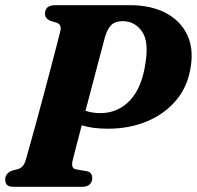

<svg xmlns="http://www.w3.org/2000/svg" viewBox="-21 -720 759 740"><path d="M714.5 -465Q703.5 -388 658.5 -334.2Q613.5 -280.5 545.2 -252.2Q477 -224 396.5 -224Q364.5 -224 340 -227.2Q315.5 -230.5 294 -237Q282.5 -193.5 273.5 -158.5Q264.5 -123.5 260 -106Q255 -87 258.2 -78.2Q261.5 -69.5 271 -67.5L314 -60Q334.5 -55.5 334.5 -33.5Q334.5 -18.5 324.5 -9.2Q314.5 0 296.5 0H31Q12 0 5.5 -8Q-1 -16 -1 -28.5Q-1 -41 6.5 -49.5Q14 -58 24.5 -62L49 -68.5Q70 -75 78 -102.5Q83.5 -121 94.5 -160.8Q105.5 -200.5 119.8 -252.5Q134 -304.5 148.8 -360Q163.5 -415.5 176.8 -465.8Q190 -516 199.5 -552.8Q209 -589.5 212 -602.5Q216.5 -626 197 -632.5L172.5 -640Q152.5 -649 152.5 -666.5Q152.5 -700 191 -700H480Q559.5 -700 616 -671Q672.5 -642 699 -589Q725.5 -536 714.5 -465ZM383.5 -577Q382 -571 374.8 -544Q367.5 -517 356.8 -476.2Q346 -435.5 333.5 -387.8Q321 -340 308.5 -293Q335 -284 365.5 -284Q433.5 -284 479.8 -333Q526 -382 539.5 -476Q553.5 -561.5 525.5 -600Q497.5 -638.5 451 -638.5Q423.5 -638.5 408.2 -623.8Q393 -609 383.5 -577Z"/></svg>

Font: Fraunces 72pt S050
Style: Bold Italic
Weight: 700
Italic angle: -16°
Version: Version 1.000; ttfautohint (v1.8.3)